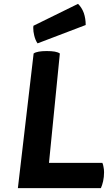

<svg xmlns="http://www.w3.org/2000/svg" viewBox="-20 -981 585 1001"><path d="M505.9 0Q512.7 -14.6 517.6 -36.1Q522.5 -58.6 522.5 -83Q522.5 -98.6 519.5 -111.3Q517.6 -124 513.7 -131.8Q420.9 -131.8 235.4 -131.8Q249 -274.4 292 -702.1Q282.2 -709 265.6 -711.9Q249 -714.8 223.6 -714.8Q199.2 -714.8 182.6 -711.9Q165 -709 155.3 -702.1Q127.9 -467.8 73.2 0Q181.6 0 505.9 0ZM154.3 -846.7Q153.3 -841.8 153.3 -835.9Q153.3 -816.4 158.2 -796.9Q164.1 -771.5 175.8 -754.9Q259.8 -787.1 426.8 -850.6Q426.8 -883.8 417 -913.1Q406.2 -942.4 386.7 -960.9Q309.6 -922.9 154.3 -846.7Z"/></svg>

Font: cl
Style: Bold Italic
Weight: 400
Designer: Mitja Miklavcic
Version: Version 7.504; 2011; Build 1022